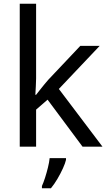

<svg xmlns="http://www.w3.org/2000/svg" viewBox="-20 -780 574 1021"><path d="M172 -363Q172 -347 170.5 -321Q169 -295 168 -276H172Q178 -284 190 -299Q202 -314 214.5 -329.5Q227 -345 236 -355L407 -536H510L293 -307L525 0H419L233 -250L172 -197V0H85V-760H172ZM331 70Q327 88 314.5 115.5Q302 143 285.5 171Q269 199 251 221H203V209Q211 192 219.5 165.5Q228 139 235 110.5Q242 82 244 61H331Z"/></svg>

Font: Noto Sans Myanmar UI
Style: Regular
Weight: 400
Designer: Monotype Design Team
Foundry: Monotype Imaging Inc.
Version: Version 2.103; ttfautohint (v1.8.4.7-5d5b)